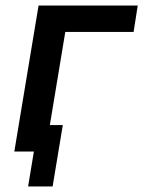

<svg xmlns="http://www.w3.org/2000/svg" viewBox="-20 -550 540 697"><path d="M82 127 103 0H32L120 -530H480L465 -434H217L161 -96H208L171 127Z"/></svg>

Font: Iosevka Curly Oblique
Style: Bold
Weight: 700
Italic angle: -9°
Monospace: yes
Designer: Belleve Invis
Foundry: Belleve Invis
Version: Version 11.1.0; ttfautohint (v1.8.3)